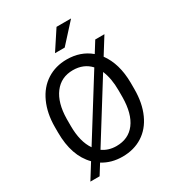

<svg xmlns="http://www.w3.org/2000/svg" viewBox="-227 -1071 1142 1250"><g transform="rotate(-30 344.0 -446.5)"><path d="M629.4 -332.5V-380.9C628.7 -476.6 606.1 -554.9 561.5 -615.7L639.2 -740.2H570.3L520 -659.7C471.8 -700.4 412.9 -720.7 343.3 -720.7C287.3 -720.7 237.5 -706.8 194.1 -679C150.6 -651.1 117 -611 93.3 -558.6C69.5 -506.2 57.6 -445.8 57.6 -377.4V-336.9C57.6 -219.7 88.5 -129.9 150.4 -67.4L80.1 45.4H149.4L196.8 -30.3C239.4 -3.6 288.6 9.8 344.2 9.8C401.5 9.8 451.7 -3.9 494.6 -31.2C537.6 -58.6 570.8 -98.2 594.2 -150.1C617.7 -202.1 629.4 -262.9 629.4 -332.5ZM150.9 -332.5V-384.8C151.9 -464.8 169.4 -527.4 203.4 -572.5C237.4 -617.6 284 -640.1 343.3 -640.1C397.3 -640.1 440.9 -622.1 474.1 -585.9L198.7 -144.5C166.8 -190.4 150.9 -253.1 150.9 -332.5ZM536.1 -378.4V-325.7C535.2 -243.3 518.1 -180.1 484.9 -136C451.7 -91.9 404.8 -69.8 344.2 -69.8C304.9 -69.8 270.3 -80.2 240.7 -101.1L508.8 -531.2C527 -488.6 536.1 -437.7 536.1 -378.4ZM393.1 -937.5 298.8 -793.9H371.6L502.4 -937.5Z"/></g></svg>

Font: Roboto1
Style: rg
Weight: 400
Designer: Google
Version: Version 2.137; 2017